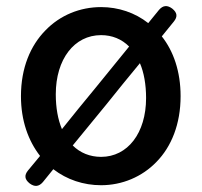

<svg xmlns="http://www.w3.org/2000/svg" viewBox="-20 -587 655 623"><path d="M488 -62C536 -111 566 -184 566 -275C566 -355 543 -421 505 -469L544 -517C557 -533 555 -546 539 -559C523 -571 509 -570 496 -555L461 -512C418 -546 364 -564 308 -564C240 -564 175 -538 127 -488C79 -439 48 -367 48 -275C48 -195 72 -130 110 -81L71 -34C58 -18 60 -5 76 8C92 20 106 19 119 4L153 -38C197 -4 251 14 308 14C376 14 441 -13 488 -62ZM379 -315 434 -382C447 -352 454 -313 454 -269C454 -155 394 -78 308 -78C272 -78 240 -91 216 -115L325 -248ZM235 -235 181 -168C168 -199 161 -237 161 -281C161 -395 221 -473 308 -473C344 -473 375 -460 399 -436L290 -302Z"/></svg>

Font: GenSenRounded2 TW M
Style: Regular
Weight: 500
Version: Version 2.100;PS 2.1;hotconv 16.6.51;makeotf.lib2.5.65220 DE